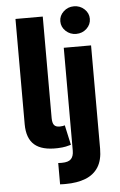

<svg xmlns="http://www.w3.org/2000/svg" viewBox="-63 -812 665 1060"><g transform="rotate(-5 269.5 -282.5)"><path d="M60.4 -727.3H211.6V-163.4Q212 -137.4 221.1 -125.9Q230.1 -114.3 252.1 -114.3Q263.5 -114.7 269.9 -115.8Q276.3 -116.8 280.5 -118.6L304.7 -8.5Q293 -5 276.1 -1.2Q259.2 2.5 230.8 3.6Q143.8 6.7 102.3 -29.3Q60.7 -65.3 60.4 -143.1ZM312.1 -545.5H463.4V27Q463.4 90.2 438.6 129.3Q413.7 168.3 367.4 186.4Q321 204.5 256.7 204.5Q248.9 204.5 241.7 204.4Q234.4 204.2 226.2 203.8V85.6Q232.2 85.9 236.7 86.1Q241.1 86.3 246.1 86.3Q282.7 86.3 297.4 70.8Q312.1 55.4 312.1 24.5ZM387.4 -615.8Q354 -615.8 329.9 -638.3Q305.8 -660.9 305.8 -692.5Q305.8 -723.7 329.9 -746.3Q354 -768.8 387.4 -768.8Q421.5 -768.8 445.5 -746.3Q469.5 -723.7 469.5 -692.5Q469.5 -660.9 445.5 -638.3Q421.5 -615.8 387.4 -615.8Z"/></g></svg>

Font: InterMG
Style: Bold
Weight: 700
Designer: Rasmus Andersson
Foundry: rsms
Version: Version 3.019;December 26, 2023;FontCreator 15.0.0.2955 64-b